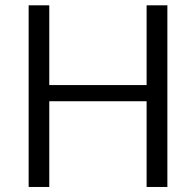

<svg xmlns="http://www.w3.org/2000/svg" viewBox="-20 -724 753 736"><path d="M621.6 -7.3H542V-328.6V-335.9H534.7H176.3H168.9V-328.6V-7.3H89.8V-703.6H168.9V-405.3V-397.9H176.3H534.7H542V-405.3V-703.6H621.6Z"/></svg>

Font: Vazir Light FD-UI
Style: Light-FD-UI
Weight: 300
Designer: Saber Rastikerdar
Foundry: Saber Rastikerdar
Version: Version 30.1.0